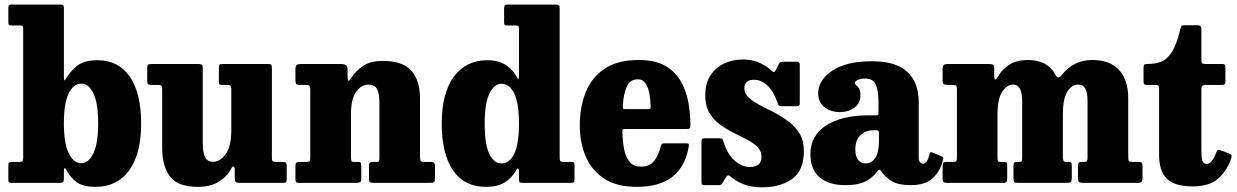

<svg xmlns="http://www.w3.org/2000/svg" viewBox="-20 -800 5412 840"><path d="M32 -688.5Q22 -688.5 19.2 -691.2Q16.5 -694 16.5 -703.5V-766.5Q16.5 -775 20 -777.5Q23.5 -780 31 -780H239.5Q249.5 -780 254.5 -778Q259.5 -776 259.5 -765V-465.5Q259.5 -451 261.2 -449Q263 -447 266.5 -453Q288.5 -489 318.2 -512.8Q348 -536.5 407 -536.5Q498 -536.5 547.8 -464.8Q597.5 -393 597.5 -260Q597.5 -127 545.2 -54.8Q493 17.5 398 17.5Q345.5 17.5 317 -2Q288.5 -21.5 270 -57.5Q265.5 -66.5 262.5 -64.5Q259.5 -62.5 259.5 -47V-18Q259.5 -6.5 255 -3.2Q250.5 0 240 0H31.5Q22.5 0 19.5 -2.5Q16.5 -5 16.5 -14.5V-77.5Q16.5 -87 20.8 -89.2Q25 -91.5 34 -91.5H65.5Q76 -91.5 78.8 -95Q81.5 -98.5 81.5 -109.5V-676Q81.5 -688.5 71.5 -688.5ZM259.5 -260Q259.5 -172.5 280.8 -129.2Q302 -86 336 -86Q367.5 -86 388.5 -129.2Q409.5 -172.5 409.5 -260Q409.5 -347.5 389 -390.8Q368.5 -434 336.5 -434Q301 -434 280.2 -390.8Q259.5 -347.5 259.5 -260Z M689.5 -153V-408Q689.5 -420 686.5 -424.2Q683.5 -428.5 672.5 -428.5H643.5Q632.5 -428.5 628.2 -431.8Q624 -435 624 -446.5V-499Q624 -512 627 -516Q630 -520 642.5 -520H848Q859.5 -520 863.2 -516.8Q867 -513.5 867 -501.5V-175.5Q867 -131 877.5 -111.5Q888 -92 912.5 -92Q942.5 -92 967.2 -125.8Q992 -159.5 992 -231.5V-408.5Q992 -419.5 989.5 -424Q987 -428.5 978.5 -428.5H951.5Q943.5 -428.5 940.5 -431Q937.5 -433.5 937.5 -444V-502Q937.5 -513 940 -516.5Q942.5 -520 953 -520H1153.5Q1164.5 -520 1167 -516.5Q1169.5 -513 1169.5 -502V-111Q1169.5 -97 1173.8 -94.2Q1178 -91.5 1191.5 -91.5H1220.5Q1234.5 -91.5 1234.5 -76V-19Q1234.5 -7.5 1232 -3.8Q1229.5 0 1218.5 0H1028.5Q1014.5 0 1010.8 -4.2Q1007 -8.5 1007 -23V-57.5Q1007 -69.5 1002.2 -71.5Q997.5 -73.5 991 -61.5Q972.5 -26.5 936.5 -4.5Q900.5 17.5 845 17.5Q757.5 17.5 723.5 -27.8Q689.5 -73 689.5 -153Z M1319 -428.5H1292Q1279 -428.5 1275.8 -432.8Q1272.5 -437 1272.5 -452V-496Q1272.5 -511.5 1278 -515.8Q1283.5 -520 1297 -520H1473.5Q1485 -520 1492.8 -515.2Q1500.5 -510.5 1500.5 -495.5V-471Q1500.5 -452 1503.5 -447.8Q1506.5 -443.5 1515 -456.5Q1534.5 -488 1567.2 -510.8Q1600 -533.5 1655 -533.5Q1741 -533.5 1779.2 -491Q1817.5 -448.5 1817.5 -368.5V-113.5Q1817.5 -98.5 1821.5 -95Q1825.5 -91.5 1838.5 -91.5H1866.5Q1883 -91.5 1883 -73.5V-23.5Q1883 -6.5 1879 -3.2Q1875 0 1859 0H1613Q1600.5 0 1597.5 -4Q1594.5 -8 1594.5 -21V-70Q1594.5 -80 1596.2 -85.8Q1598 -91.5 1607.5 -91.5H1626Q1635.5 -91.5 1637.8 -94.8Q1640 -98 1640 -111.5V-348Q1640 -392.5 1629 -411.2Q1618 -430 1592 -430Q1561 -430 1538.2 -398.5Q1515.5 -367 1515.5 -299.5V-111Q1515.5 -100 1518 -95.8Q1520.5 -91.5 1529 -91.5H1546Q1555 -91.5 1557.8 -88.5Q1560.5 -85.5 1560.5 -73V-17.5Q1560.5 -5.5 1554.8 -2.8Q1549 0 1538 0H1288Q1277 0 1274.8 -3.8Q1272.5 -7.5 1272.5 -19.5V-72Q1272.5 -85 1275.8 -88.2Q1279 -91.5 1291.5 -91.5H1318.5Q1330 -91.5 1333.8 -94Q1337.5 -96.5 1337.5 -111V-408Q1337.5 -421.5 1334 -425Q1330.5 -428.5 1319 -428.5Z M1912.5 -259.5Q1912.5 -392.5 1965.5 -464.5Q2018.5 -536.5 2112.5 -536.5Q2161 -536.5 2192.5 -516Q2224 -495.5 2241.5 -462Q2247 -451 2248.8 -455.2Q2250.5 -459.5 2250.5 -480V-675.5Q2250.5 -683.5 2247.5 -686Q2244.5 -688.5 2236.5 -688.5H2201Q2191 -688.5 2188.2 -690.8Q2185.5 -693 2185.5 -703.5V-763.5Q2185.5 -775 2189.5 -777.5Q2193.5 -780 2205 -780H2410.5Q2420 -780 2424.2 -777.5Q2428.5 -775 2428.5 -764.5V-112.5Q2428.5 -98.5 2431.8 -95Q2435 -91.5 2448.5 -91.5H2481Q2489.5 -91.5 2491.5 -88.2Q2493.5 -85 2493.5 -76.5V-16.5Q2493.5 -5.5 2490.5 -2.8Q2487.5 0 2476 0H2266.5Q2256 0 2253.2 -3.5Q2250.5 -7 2250.5 -18V-49Q2250.5 -59 2247.2 -62.5Q2244 -66 2238 -55Q2219.5 -21.5 2188.2 -2Q2157 17.5 2106 17.5Q2011.5 17.5 1962 -54.5Q1912.5 -126.5 1912.5 -259.5ZM2100.5 -259.5Q2100.5 -169.5 2120.5 -127.2Q2140.5 -85 2174 -85Q2209 -85 2229.8 -127.2Q2250.5 -169.5 2250.5 -259.5Q2250.5 -349 2229.8 -391.2Q2209 -433.5 2174 -433.5Q2142.5 -433.5 2121.5 -391.2Q2100.5 -349 2100.5 -259.5Z M2516.5 -250Q2516.5 -330 2542 -395.2Q2567.5 -460.5 2624.5 -499Q2681.5 -537.5 2775 -537.5Q2846 -537.5 2890.2 -512Q2934.5 -486.5 2958.5 -444.5Q2982.5 -402.5 2991.5 -352.5Q3000.5 -302.5 3000.5 -253Q3000.5 -242 2997.5 -238.8Q2994.5 -235.5 2983 -235.5H2715.5Q2705.5 -235.5 2704 -232.5Q2702.5 -229.5 2703 -220.5Q2704 -179.5 2710.8 -145.8Q2717.5 -112 2734.8 -91.5Q2752 -71 2784 -71Q2822 -71 2841.2 -95Q2860.5 -119 2871 -161Q2872.5 -167 2876 -170Q2879.5 -173 2888 -173H2980.5Q2990.5 -173 2992.5 -170.8Q2994.5 -168.5 2993.5 -160.5Q2964.5 17.5 2766.5 17.5Q2675.5 17.5 2620.5 -20.2Q2565.5 -58 2541 -119Q2516.5 -180 2516.5 -250ZM2718.5 -322.5H2813Q2823 -322.5 2824.8 -324Q2826.5 -325.5 2826.5 -334.5Q2826 -363.5 2821 -390.8Q2816 -418 2804 -435.5Q2792 -453 2770.5 -453Q2735 -453 2721.2 -419.2Q2707.5 -385.5 2705 -339Q2704.5 -329 2705.5 -325.8Q2706.5 -322.5 2718.5 -322.5Z M3381.5 -351Q3362 -405 3335.2 -428Q3308.5 -451 3279 -451Q3236.5 -451 3236.5 -414Q3236.5 -390.5 3255.5 -373Q3274.5 -355.5 3304 -340.2Q3333.5 -325 3366.8 -308Q3400 -291 3429.8 -268.8Q3459.5 -246.5 3478.2 -215.5Q3497 -184.5 3497 -140.5Q3497 -54 3445.8 -17.2Q3394.5 19.5 3314.5 19.5Q3266 19.5 3232.5 6Q3199 -7.5 3174.5 -29Q3164 -38 3156.5 -25.5L3142.5 -1.5Q3139 4.5 3135.5 7.2Q3132 10 3121.5 10H3062Q3053.5 10 3051.2 6.8Q3049 3.5 3049 -5.5V-178.5Q3049 -187.5 3051 -191.2Q3053 -195 3061.5 -195H3125Q3137 -195 3139.8 -192.5Q3142.5 -190 3145 -181Q3162.5 -124.5 3194.5 -97Q3226.5 -69.5 3260.5 -69.5Q3311.5 -69.5 3311.5 -113Q3311.5 -139.5 3293.8 -157.2Q3276 -175 3248 -189.5Q3220 -204 3188.5 -219.5Q3157 -235 3129 -255.8Q3101 -276.5 3083.2 -307Q3065.5 -337.5 3065.5 -382Q3065.5 -434.5 3087.8 -469.2Q3110 -504 3147.2 -521.8Q3184.5 -539.5 3229.5 -539.5Q3275 -539.5 3305.8 -524.2Q3336.5 -509 3355.5 -491Q3362 -484.5 3366 -484.8Q3370 -485 3374.5 -494.5L3386.5 -518.5Q3390 -525.5 3393.8 -527.8Q3397.5 -530 3408.5 -530H3466.5Q3479 -530 3479 -516.5V-350Q3479 -342 3477 -338.8Q3475 -335.5 3466.5 -335.5H3401.5Q3390 -335.5 3387 -339.2Q3384 -343 3381.5 -351Z M3525.5 -125Q3525.5 -206.5 3594.2 -251Q3663 -295.5 3779.5 -295.5H3810.5Q3819.5 -295.5 3821.5 -297.5Q3823.5 -299.5 3823.5 -308.5V-354Q3823.5 -396 3813 -426.2Q3802.5 -456.5 3764.5 -456.5Q3747.5 -456.5 3734 -450.8Q3720.5 -445 3720.5 -437.5Q3720.5 -431 3726.5 -426.5Q3732.5 -422 3738.5 -412.8Q3744.5 -403.5 3744.5 -382Q3744.5 -348.5 3718 -329Q3691.5 -309.5 3655 -309.5Q3615 -309.5 3587.2 -331.2Q3559.5 -353 3559.5 -391.5Q3559.5 -449 3620.8 -490.5Q3682 -532 3796 -532Q3899.5 -532 3949.5 -485.5Q3999.5 -439 3999.5 -353.5V-111.5Q3999.5 -96.5 4005.2 -90Q4011 -83.5 4018 -83.5Q4026 -83.5 4033.5 -92.5Q4041 -101.5 4047 -127Q4049.5 -137 4058.5 -133L4102.5 -115Q4108 -113 4106 -103Q4096 -54.5 4062.5 -22.2Q4029 10 3965 10H3964.5Q3910.5 10 3883 -6.5Q3855.5 -23 3839 -46Q3832 -56.5 3828.2 -57.5Q3824.5 -58.5 3817.5 -49Q3806.5 -35 3790.5 -21.5Q3774.5 -8 3747.8 1Q3721 10 3678 10Q3605.5 10 3565.5 -24.5Q3525.5 -59 3525.5 -125ZM3722 -147Q3722 -114.5 3734.8 -99.8Q3747.5 -85 3767 -85Q3793.5 -85 3809.5 -109.8Q3825.5 -134.5 3825.5 -183.5V-218.5Q3825.5 -230 3816 -230H3801.5Q3767.5 -230 3744.8 -208.5Q3722 -187 3722 -147Z M4104 -18V-72.5Q4104 -82 4106.5 -86.8Q4109 -91.5 4119.5 -91.5H4150Q4161 -91.5 4163.8 -95.5Q4166.5 -99.5 4166.5 -111.5V-407.5Q4166.5 -422 4163 -425.2Q4159.5 -428.5 4148.5 -428.5H4126.5Q4114.5 -428.5 4109.2 -431.2Q4104 -434 4104 -448V-496.5Q4104 -511 4108.5 -515.5Q4113 -520 4127 -520H4306.5Q4319 -520 4324.2 -517.2Q4329.5 -514.5 4329.5 -502.5V-475.5Q4329.5 -453.5 4333.8 -452.2Q4338 -451 4347.5 -467.5Q4365 -497.5 4396.5 -517.5Q4428 -537.5 4476 -537.5Q4521.5 -537.5 4551 -521Q4580.5 -504.5 4596.5 -475Q4604.5 -460 4610.8 -460.8Q4617 -461.5 4627 -474Q4650.5 -504 4683.5 -520.8Q4716.5 -537.5 4759 -537.5Q4836.5 -537.5 4876.2 -493.5Q4916 -449.5 4916 -369V-111.5Q4916 -98 4919.8 -94.8Q4923.5 -91.5 4935.5 -91.5H4961Q4971 -91.5 4974.8 -88Q4978.5 -84.5 4978.5 -72.5V-26.5Q4978.5 -10.5 4975.2 -5.2Q4972 0 4956 0H4721.5Q4706.5 0 4701.2 -3.5Q4696 -7 4696 -22V-69Q4696 -80.5 4698 -86Q4700 -91.5 4709.5 -91.5H4723.5Q4732.5 -91.5 4735.2 -95.2Q4738 -99 4738 -111V-354.5Q4738 -394.5 4728.2 -412.2Q4718.5 -430 4696 -430Q4669 -430 4649.5 -399Q4630 -368 4630 -297.5V-112Q4630 -91.5 4642.5 -91.5H4654Q4661.5 -91.5 4665.2 -89.5Q4669 -87.5 4669 -77.5V-22Q4669 -7.5 4664.5 -3.8Q4660 0 4645 0H4433Q4420.5 0 4417.2 -3.8Q4414 -7.5 4414 -20.5V-73Q4414 -84.5 4416.8 -88Q4419.5 -91.5 4429 -91.5H4440Q4448.5 -91.5 4450.2 -96Q4452 -100.5 4452 -111.5V-354.5Q4452 -394.5 4442 -412.2Q4432 -430 4410.5 -430Q4386 -430 4365 -399Q4344 -368 4344 -297.5V-113.5Q4344 -100 4346 -95.8Q4348 -91.5 4359 -91.5H4372.5Q4381.5 -91.5 4384 -88.2Q4386.5 -85 4386.5 -74.5V-19.5Q4386.5 -9 4383.5 -4.5Q4380.5 0 4369.5 0H4125.5Q4114 0 4109 -2.8Q4104 -5.5 4104 -18Z M5366.5 -107.5Q5350.5 -57 5312 -20.8Q5273.5 15.5 5198 15.5Q5119.5 15.5 5085.2 -18Q5051 -51.5 5051 -122.5V-409.5Q5051 -420 5048.8 -424.2Q5046.5 -428.5 5036 -428.5H4998Q4989 -428.5 4986 -431.5Q4983 -434.5 4983 -444V-502.5Q4983 -514 4986 -517Q4989 -520 5000 -520Q5031.5 -520 5057.8 -529Q5084 -538 5105.5 -570.2Q5127 -602.5 5144 -672Q5146.5 -682 5148.2 -685.8Q5150 -689.5 5163.5 -689.5H5220Q5236 -689.5 5236 -673.5V-539Q5236 -527.5 5239 -523.8Q5242 -520 5253 -520H5327.5Q5335.5 -520 5338.2 -517Q5341 -514 5341 -505.5V-440.5Q5341 -428.5 5326.5 -428.5H5253.5Q5236 -428.5 5236 -412V-141.5Q5236 -110 5240.5 -96.5Q5245 -83 5259 -83Q5272 -83 5282.2 -96.5Q5292.5 -110 5301.5 -134.5Q5305 -143 5309.5 -144Q5314 -145 5323 -141.5L5356.5 -129Q5366 -125.5 5367.8 -120.8Q5369.5 -116 5366.5 -107.5Z"/></svg>

Font: Besley* Narrow Heavy
Style: Regular
Weight: 800
Width: 4
Designer: Owen Earl
Foundry: indestructible type*
Version: Version 3.000; ttfautohint (v1.8.3)